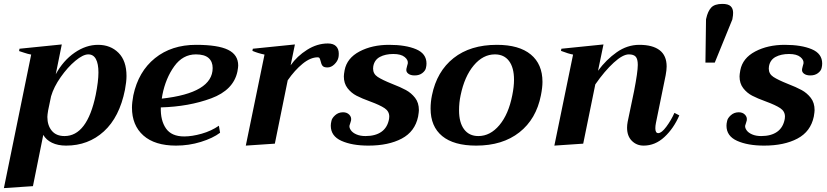

<svg xmlns="http://www.w3.org/2000/svg" viewBox="-23 -737 4241 985"><path d="M137 -457Q120 -460 101 -466.5Q82 -473 75 -475L77 -487L294 -509L263 -356Q301 -426 359.5 -466.5Q418 -507 480 -507Q544 -507 585 -466Q626 -425 626 -347Q626 -318 618 -276Q590 -136 510 -63Q430 10 316 10Q274 10 244 -4.5Q214 -19 199 -45L146 218L-3 228ZM468 -250Q482 -320 482 -365Q482 -410 469 -434Q456 -458 430 -458Q403 -458 363.5 -425Q324 -392 288.5 -341.5Q253 -291 239 -243L224 -171Q220 -147 220 -137Q220 -94 242.5 -66.5Q265 -39 308 -39Q424 -39 468 -250Z M1199 -401Q1199 -392 1195 -370Q1175 -275 1060.5 -232.5Q946 -190 802 -186Q800 -119 828.5 -78Q857 -37 922 -37Q962 -37 1011.5 -51Q1061 -65 1100 -92L1106 -56Q1069 -28 1007.5 -9Q946 10 880 10Q771 10 712.5 -42Q654 -94 654 -185Q654 -210 661 -248Q687 -370 772 -438.5Q857 -507 983 -507Q1095 -507 1147 -481.5Q1199 -456 1199 -401ZM982 -458Q915 -458 871 -397Q827 -336 810 -250L807 -231Q1068 -260 1068 -388Q1068 -421 1047 -439.5Q1026 -458 982 -458Z M1715 -462Q1715 -448 1713 -441Q1709 -423 1692.5 -407Q1676 -391 1657 -391Q1638 -391 1631.5 -399.5Q1625 -408 1622 -423Q1619 -434 1616.5 -438.5Q1614 -443 1607 -443Q1570 -443 1529.5 -410Q1489 -377 1453 -325L1387 0L1238 10L1334 -457Q1300 -464 1272 -476L1274 -487L1490 -509L1468 -402Q1501 -449 1552.5 -481.5Q1604 -514 1659 -514Q1687 -514 1701 -500Q1715 -486 1715 -462Z M1674 -92Q1674 -103 1677 -115Q1679 -130 1696 -145.5Q1713 -161 1737 -161Q1757 -161 1769 -148.5Q1781 -136 1778 -119Q1776 -112 1774 -105.5Q1772 -99 1770 -93Q1768 -82 1777 -69Q1786 -56 1805.5 -47.5Q1825 -39 1852 -39Q1903 -39 1934 -61Q1965 -83 1973 -127Q1974 -131 1974 -139Q1974 -166 1950 -182Q1926 -198 1877 -216Q1833 -232 1806 -246Q1779 -260 1760 -284.5Q1741 -309 1741 -345Q1741 -355 1745 -377Q1757 -439 1821.5 -473Q1886 -507 1973 -507Q2058 -507 2111.5 -484.5Q2165 -462 2165 -411Q2165 -400 2162 -388Q2159 -374 2143.5 -362Q2128 -350 2104 -350Q2083 -350 2071 -359.5Q2059 -369 2062 -384Q2063 -390 2065.5 -398.5Q2068 -407 2069 -411Q2072 -429 2053 -444.5Q2034 -460 1995 -460Q1954 -460 1926 -445Q1898 -430 1892 -397Q1891 -393 1891 -385Q1891 -358 1914.5 -342.5Q1938 -327 1988 -307Q2032 -290 2059.5 -275Q2087 -260 2106.5 -235Q2126 -210 2126 -172Q2126 -163 2122 -139Q2106 -62 2038 -26Q1970 10 1867 10Q1783 10 1728.5 -14.5Q1674 -39 1674 -92Z M2186 -180Q2186 -214 2193 -248Q2218 -371 2304 -439Q2390 -507 2526 -507Q2640 -507 2700 -457.5Q2760 -408 2760 -317Q2760 -288 2752 -248Q2728 -126 2641.5 -58Q2555 10 2420 10Q2305 10 2245.5 -39Q2186 -88 2186 -180ZM2605 -248Q2614 -292 2614 -328Q2614 -390 2588.5 -424Q2563 -458 2516 -458Q2455 -458 2407.5 -401.5Q2360 -345 2340 -248Q2332 -211 2332 -171Q2332 -108 2358 -73.5Q2384 -39 2431 -39Q2492 -39 2539 -95Q2586 -151 2605 -248Z M3462 -145Q3433 -78 3385.5 -34Q3338 10 3279 10Q3243 10 3218.5 -14.5Q3194 -39 3194 -82Q3194 -96 3197 -112L3230 -270Q3249 -368 3249 -404Q3249 -434 3238.5 -446Q3228 -458 3203 -458Q3172 -458 3125.5 -415.5Q3079 -373 3031 -304L2969 0L2821 10L2917 -457Q2894 -461 2855 -476L2857 -487L3073 -509L3045 -374Q3087 -431 3141 -469Q3195 -507 3257 -507Q3325 -507 3361 -479.5Q3397 -452 3397 -396Q3397 -378 3392 -351L3342 -106Q3339 -91 3339 -79Q3339 -54 3354 -54Q3371 -54 3395.5 -87Q3420 -120 3437 -158Z M3599 -637 3600 -642Q3608 -679 3625.5 -698Q3643 -717 3683 -717Q3713 -717 3725.5 -705Q3738 -693 3738 -671Q3738 -658 3735 -643L3734 -637L3644 -416H3596Z M3704 -92Q3704 -103 3707 -115Q3709 -130 3726 -145.5Q3743 -161 3767 -161Q3787 -161 3799 -148.5Q3811 -136 3808 -119Q3806 -112 3804 -105.5Q3802 -99 3800 -93Q3798 -82 3807 -69Q3816 -56 3835.5 -47.5Q3855 -39 3882 -39Q3933 -39 3964 -61Q3995 -83 4003 -127Q4004 -131 4004 -139Q4004 -166 3980 -182Q3956 -198 3907 -216Q3863 -232 3836 -246Q3809 -260 3790 -284.5Q3771 -309 3771 -345Q3771 -355 3775 -377Q3787 -439 3851.5 -473Q3916 -507 4003 -507Q4088 -507 4141.5 -484.5Q4195 -462 4195 -411Q4195 -400 4192 -388Q4189 -374 4173.5 -362Q4158 -350 4134 -350Q4113 -350 4101 -359.5Q4089 -369 4092 -384Q4093 -390 4095.5 -398.5Q4098 -407 4099 -411Q4102 -429 4083 -444.5Q4064 -460 4025 -460Q3984 -460 3956 -445Q3928 -430 3922 -397Q3921 -393 3921 -385Q3921 -358 3944.5 -342.5Q3968 -327 4018 -307Q4062 -290 4089.5 -275Q4117 -260 4136.5 -235Q4156 -210 4156 -172Q4156 -163 4152 -139Q4136 -62 4068 -26Q4000 10 3897 10Q3813 10 3758.5 -14.5Q3704 -39 3704 -92Z"/></svg>

Font: Trirong
Style: Bold Italic
Weight: 700
Italic angle: -12°
Designer: Katatrad Team
Foundry: CadsonDemak
Version: Version 1.001